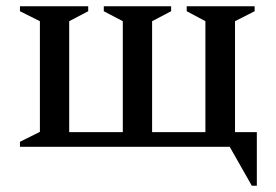

<svg xmlns="http://www.w3.org/2000/svg" viewBox="-20 -471 887 616"><path d="M108 -48V-403L44 -435V-451H263V-435L202 -403V-47H374V-403L313 -435V-451H529V-435L468 -403V-47H639V-403L579 -435V-451H797V-435L734 -403V-47H804V125H788L717 0H44V-16Z"/></svg>

Font: Spectral Medium
Style: Regular
Weight: 500
Designer: Jean-Baptiste Levee
Foundry: Production Type
Version: Version 2.001